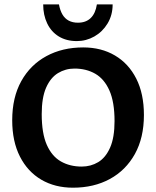

<svg xmlns="http://www.w3.org/2000/svg" viewBox="-20 -844 715 879"><path d="M314 15.3Q231.7 15.3 169.2 -21.3Q106.6 -57.9 71.3 -127.2Q35.9 -196.5 35.9 -293.5Q35.9 -398 77.4 -472.6Q118.9 -547.2 192.3 -587Q265.7 -626.9 361 -626.9Q443.7 -626.9 506.2 -590Q568.8 -553.2 603.8 -484.1Q638.9 -415 638.9 -317.5Q638.9 -213.5 597.5 -138.9Q556 -64.3 482.9 -24.5Q409.7 15.3 314 15.3ZM354 -81.4Q395.7 -81.4 429.6 -101.7Q463.5 -122 484 -168.1Q504.4 -214.2 504.4 -289.5Q504.4 -376.9 480.9 -429.8Q457.4 -482.6 416.1 -506.4Q374.8 -530.1 321 -530.1Q279.7 -530.1 245.5 -509.3Q211.3 -488.5 191.1 -442.7Q171 -396.9 171 -321.5Q171 -233.7 194.2 -181Q217.5 -128.4 258.8 -104.9Q300.1 -81.4 354 -81.4ZM177.7 -824H249.9Q254.8 -796.7 265.8 -777.8Q276.8 -759 294.7 -749.5Q312.6 -740.1 336.8 -740.1Q373.3 -740.1 395.2 -761.3Q417.2 -782.5 423.6 -824H495.7Q495.7 -775.1 472.6 -736.7Q449.5 -698.4 412 -677.1Q374.6 -655.9 331.8 -655.9Q283.9 -655.9 249.2 -677.1Q214.5 -698.4 196.1 -736.7Q177.7 -775.1 177.7 -824Z"/></svg>

Font: Ancizar Sans Thin
Style: Regular
Weight: 100
Designer: Cesar Puertas, Viviana Monsalve, Julian Moncada, Julian Prieto, Jose Castro, Mariel Hernandez, Felipe Aragon, Sara Alarc
Version: Version 8.100